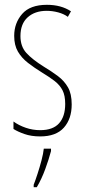

<svg xmlns="http://www.w3.org/2000/svg" viewBox="-20 -557 352 798"><path d="M278 -123Q278 -63 245.5 -26.5Q213 10 147 10Q110 10 81.5 0Q53 -10 36 -21V-52Q58 -36 87 -26Q116 -16 147 -16Q200 -16 225.5 -44.5Q251 -73 251 -125Q251 -160 240 -181.5Q229 -203 208 -219.5Q187 -236 157 -254Q123 -275 96.5 -295.5Q70 -316 54.5 -342.5Q39 -369 39 -408Q39 -461 72 -499Q105 -537 175 -537Q234 -537 275 -510L262 -487Q246 -499 222 -505.5Q198 -512 174 -512Q125 -512 95 -485Q65 -458 65 -407Q65 -364 89.5 -337Q114 -310 162 -280Q195 -260 221 -240.5Q247 -221 262.5 -194Q278 -167 278 -123ZM192 71Q183 105 168 146Q153 187 133 221H120V211Q127 193 136 165.5Q145 138 152.5 109.5Q160 81 162 61H192Z"/></svg>

Font: Noto Sans Hebrew ExtraCondensed Thin
Style: Regular
Weight: 100
Width: 2
Designer: Monotype Design Team
Foundry: Monotype Imaging Inc.
Version: Version 2.004; ttfautohint (v1.8.4.7-5d5b)